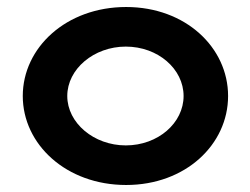

<svg xmlns="http://www.w3.org/2000/svg" viewBox="-20 -515 713 548"><path d="M172 -241C172 -318 248 -382 339 -382C431 -382 504 -318 504 -241C504 -164 431 -100 339 -100C248 -100 172 -164 172 -241ZM45 -241C45 -103 169 13 340 13C510 13 631 -103 631 -241C631 -379 510 -495 340 -495C169 -495 45 -379 45 -241Z"/></svg>

Font: Bluebird
Style: Ext
Weight: 400
Designer: Jasper
Foundry: Cannot Into Space Fonts
Version: Version 0.98